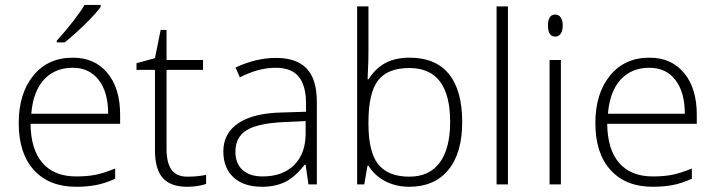

<svg xmlns="http://www.w3.org/2000/svg" viewBox="-20 -731 2835 761"><path d="M281.7 9.3Q174.3 9.3 114.3 -57.1Q54.2 -123.5 54.2 -242.7Q54.2 -360.4 112.1 -431.4Q169.9 -502.4 268.6 -502.4Q355.5 -502.4 405.8 -441.7Q456.1 -380.9 456.1 -276.9V-240.2H101.1Q102.1 -138.7 148.4 -85.2Q194.8 -31.7 281.7 -31.7Q323.7 -31.7 355.7 -37.6Q387.7 -43.5 436.5 -63V-22.5Q395 -3.9 359.6 2.7Q324.2 9.3 281.7 9.3ZM268.6 -462.4Q197.3 -462.4 154.3 -415.5Q111.3 -368.7 104 -280.3H408.7Q408.7 -365.7 371.3 -414.1Q334 -462.4 268.6 -462.4ZM205.1 -569.8Q238.3 -606 270.8 -647.9Q303.2 -689.9 314.9 -711.4H378.9V-703.6Q362.3 -680.2 323.2 -641.1Q284.2 -602.1 236.8 -563H205.1Z M722.7 -30.8Q765.1 -30.8 796.9 -38.1V-2Q764.2 9.3 721.7 9.3Q656.2 9.3 625.2 -25.6Q594.2 -60.5 594.2 -135.7V-454.1H521V-480.5L594.2 -500.5L616.7 -612.3H640.1V-493.2H784.7V-454.1H640.1V-142.1Q640.1 -85.4 659.9 -58.1Q679.7 -30.8 722.7 -30.8Z M1202.6 0 1191.4 -78.1H1187.5Q1150.4 -30.3 1111.3 -10.5Q1072.3 9.3 1018.6 9.3Q945.8 9.3 905.5 -28.1Q865.2 -65.4 865.2 -130.9Q865.2 -203.1 925.3 -243.2Q985.4 -283.2 1099.1 -285.2L1192.9 -288.1V-320.8Q1192.9 -391.1 1164.3 -426.8Q1135.7 -462.4 1072.3 -462.4Q1003.9 -462.4 930.7 -424.3L913.6 -463.4Q995.1 -501.5 1074.2 -501.5Q1155.3 -501.5 1195.6 -459.2Q1235.8 -417 1235.8 -327.6V0ZM1021 -31.7Q1100.1 -31.7 1145.8 -76.9Q1191.4 -122.1 1191.4 -202.1V-251L1105 -247.1Q1001.5 -242.2 957.3 -214.8Q913.1 -187.5 913.1 -129.4Q913.1 -83 941.4 -57.4Q969.7 -31.7 1021 -31.7Z M1603.5 -502.4Q1707 -502.4 1759.5 -437.3Q1812 -372.1 1812 -247.1Q1812 -124 1756.8 -57.4Q1701.7 9.3 1602.1 9.3Q1549.3 9.3 1507.1 -12.7Q1464.8 -34.7 1440.4 -74.2H1436.5L1423.8 0H1395.5V-705.6H1440.4V-528.3Q1440.4 -488.3 1438.5 -454.6L1437 -416.5H1440.4Q1468.8 -460.9 1508.3 -481.7Q1547.9 -502.4 1603.5 -502.4ZM1602.5 -461.4Q1515.6 -461.4 1478 -411.6Q1440.4 -361.8 1440.4 -247.1V-239.3Q1440.4 -127.9 1479.7 -79.3Q1519 -30.8 1602.1 -30.8Q1682.6 -30.8 1723.4 -87.2Q1764.2 -143.6 1764.2 -248Q1764.2 -461.4 1602.5 -461.4Z M1993.2 0H1948.2V-705.6H1993.2Z M2203.1 0H2158.2V-493.2H2203.1ZM2151.9 -629.9Q2151.9 -673.3 2180.7 -673.3Q2194.3 -673.3 2202.4 -662.1Q2210.4 -650.9 2210.4 -629.9Q2210.4 -609.4 2202.4 -597.7Q2194.3 -585.9 2180.7 -585.9Q2151.9 -585.9 2151.9 -629.9Z M2567.4 9.3Q2460 9.3 2399.9 -57.1Q2339.8 -123.5 2339.8 -242.7Q2339.8 -360.4 2397.7 -431.4Q2455.6 -502.4 2554.2 -502.4Q2641.1 -502.4 2691.4 -441.7Q2741.7 -380.9 2741.7 -276.9V-240.2H2386.7Q2387.7 -138.7 2434.1 -85.2Q2480.5 -31.7 2567.4 -31.7Q2609.4 -31.7 2641.4 -37.6Q2673.3 -43.5 2722.2 -63V-22.5Q2680.7 -3.9 2645.3 2.7Q2609.9 9.3 2567.4 9.3ZM2554.2 -462.4Q2482.9 -462.4 2439.9 -415.5Q2397 -368.7 2389.6 -280.3H2694.3Q2694.3 -365.7 2657 -414.1Q2619.6 -462.4 2554.2 -462.4Z"/></svg>

Font: Bpm'online Open Sans Light
Style: Regular
Weight: 300
Foundry: Ascender Corporation
Version: Version 1.10